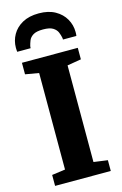

<svg xmlns="http://www.w3.org/2000/svg" viewBox="-146 -1057 709 1119"><g transform="rotate(-15 208.0 -498.0)"><path d="M121 -77V-659.5L39.5 -673.5V-743H376.5V-673.5L292.5 -659.5V-76.5L376.5 -65V0H40.5V-66ZM208 -996Q266.5 -996 306.5 -973.5Q346.5 -951 367.2 -914.5Q388 -878 388 -836Q388 -829.5 387.8 -823.5Q387.5 -817.5 386.5 -812H305.5Q305.5 -814 305.5 -817.5Q305.5 -821 304.5 -824.5Q301.5 -839.5 294.5 -856.8Q287.5 -874 268 -886.5Q248.5 -899 208 -899Q167.5 -899 148 -886.5Q128.5 -874 121.8 -856.5Q115 -839 111.5 -824.5Q111 -821 110.8 -817.5Q110.5 -814 110.5 -812H29.5Q29 -817.5 28.5 -823.8Q28 -830 28 -836.5Q28 -878.5 48.5 -915Q69 -951.5 109.2 -973.8Q149.5 -996 208 -996Z"/></g></svg>

Font: Merriweather Light 18pt Black
Style: Regular
Weight: 900
Version: Version 2.100